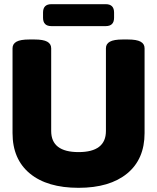

<svg xmlns="http://www.w3.org/2000/svg" viewBox="-20 -891 752 919"><path d="M356 8Q206 8 123 -60.5Q40 -129 40 -254V-660Q40 -681 59 -691.5Q78 -702 120 -702H145Q187 -702 206 -691.5Q225 -681 225 -660V-264Q225 -163 356 -163Q487 -163 487 -264V-660Q487 -681 506 -691.5Q525 -702 567 -702H592Q634 -702 653 -691.5Q672 -681 672 -660V-254Q672 -129 588.5 -60.5Q505 8 356 8ZM226 -766Q186 -766 186 -806V-831Q186 -871 226 -871H486Q526 -871 526 -831V-806Q526 -766 486 -766Z"/></svg>

Font: Asap Black
Style: Regular
Weight: 900
Designer: Pablo Cosgaya
Foundry: Omnibus-Type
Version: Version 3.001; ttfautohint (v1.8.4.7-5d5b)